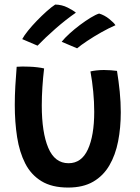

<svg xmlns="http://www.w3.org/2000/svg" viewBox="-20 -818 629 864"><path d="M387 -496.5Q396 -499 413.2 -501Q430.5 -503 447.5 -503Q462 -503 479 -501.8Q496 -500.5 506.5 -499Q514 -453 518.8 -405.5Q523.5 -358 523.5 -312.5Q523.5 -243 511.5 -181.8Q499.5 -120.5 472.2 -73.8Q445 -27 399.5 -0.5Q354 26 286.5 26Q213.5 26 166.5 -2.8Q119.5 -31.5 93.5 -82.5Q67.5 -133.5 57 -201Q46.5 -268.5 46.5 -346Q46.5 -388 49 -431.5Q51.5 -475 55 -517.5Q79.5 -519.5 111 -518Q129.5 -517.5 148 -515.2Q166.5 -513 178.5 -510Q173.5 -468.5 170.8 -426.2Q168 -384 168 -343.5Q168 -222 197.2 -152.8Q226.5 -83.5 288.5 -83.5Q347 -83.5 375.5 -145.8Q404 -208 404 -315Q404 -359.5 399.5 -406.2Q395 -453 387 -496.5ZM228.5 -797.5Q258.5 -797 284.2 -784Q310 -771 321.5 -761Q276.5 -730 229.2 -688.5Q182 -647 149 -612.5L80 -642Q88.5 -658 106.2 -680Q124 -702 146 -724.8Q168 -747.5 189.8 -767Q211.5 -786.5 228.5 -797.5ZM426 -757Q450 -750 471.5 -732.8Q493 -715.5 499.5 -704.5Q469.5 -691.5 435.8 -672.5Q402 -653.5 372.8 -634Q343.5 -614.5 327 -600.5L257.5 -630Q271 -647 293 -667Q315 -687 340 -705.8Q365 -724.5 388 -738.5Q411 -752.5 426 -757Z"/></svg>

Font: Grandstander Medium
Style: Regular
Weight: 500
Designer: Tyler Finck
Foundry: Etcetera Type Co
Version: Version 1.200; ttfautohint (v1.8.3)